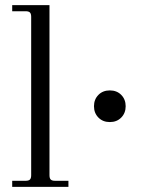

<svg xmlns="http://www.w3.org/2000/svg" viewBox="-20 -732 590 752"><path d="M173.8 -711.9V-45.9Q173.8 -33.7 178.7 -28.8Q183.6 -23.9 195.8 -23.9H248V0H27.8V-23.9H80.1Q92.3 -23.9 97.2 -28.8Q102.1 -33.7 102.1 -45.9V-666Q102.1 -678.2 97.2 -683.1Q92.3 -688 80.1 -688H27.8V-711.9ZM365.5 -271.5Q348.1 -289.1 348.1 -315.9Q348.1 -342.8 365.5 -360.4Q382.8 -377.9 410.2 -377.9Q437.5 -377.9 454.8 -360.4Q472.2 -342.8 472.2 -315.9Q472.2 -289.1 454.8 -271.5Q437.5 -253.9 410.2 -253.9Q382.8 -253.9 365.5 -271.5Z"/></svg>

Font: Flanker Steampunk
Style: Regular
Weight: 400
Designer: Alexey Kryukov, Leonardo Di Lena
Foundry: Alexey Kryukov, Leonardo Di Lena
Version: 1.210